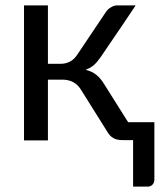

<svg xmlns="http://www.w3.org/2000/svg" viewBox="-20 -527 610 722"><path d="M377.9 -481.4Q384.8 -492.2 396.5 -499Q408.2 -506.8 420.9 -506.8Q444.3 -506.8 490.2 -506.8Q458 -458 359.4 -313.5Q346.7 -294.9 334 -283.2Q321.3 -271.5 301.8 -264.6Q326.2 -258.8 342.8 -245.1Q359.4 -231.4 372.1 -210Q402.3 -162.1 461.9 -67.4Q486.3 -67.4 560.5 -67.4Q560.5 -13.7 560.5 147.5Q560.5 160.2 553.7 167Q546.9 174.8 535.2 174.8Q516.6 174.8 480.5 174.8Q480.5 130.9 480.5 0Q470.7 0 443.4 0Q418.9 0 406.2 -7.8Q392.6 -15.6 383.8 -31.2Q350.6 -84 285.2 -188.5Q261.7 -227.5 214.8 -227.5Q196.3 -227.5 160.2 -227.5Q160.2 -170.9 160.2 1Q137.7 1 70.3 1Q70.3 -79.1 70.3 -316.4Q70.3 -364.3 70.3 -506.8Q92.8 -506.8 160.2 -506.8Q160.2 -452.1 160.2 -287.1Q171.9 -287.1 208 -287.1Q248 -287.1 270.5 -321.3Q306.6 -375 377.9 -481.4Z"/></svg>

Font: Lato
Style: Regular
Weight: 400
Designer: Lukasz Dziedzic with Adam Twardoch and Botio Nikoltchev
Version: Version 2.015; 2015-08-06; http://www.latofonts.com/